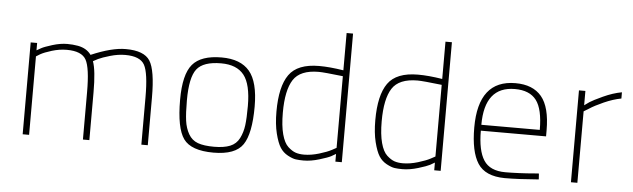

<svg xmlns="http://www.w3.org/2000/svg" viewBox="-46 -866 3430 1041"><g transform="rotate(5 1669.0 -345.5)"><path d="M136 0H101V-500H136V-460Q145 -465 160 -473.5Q175 -482 218.5 -495.5Q262 -509 300 -509Q330 -509 358 -504Q406 -495 430 -461Q542 -509 618 -509Q718 -509 750 -458.5Q782 -408 782 -260V0H747V-258Q747 -390 723 -433.5Q699 -477 618 -477Q579 -477 536 -464.5Q493 -452 472.5 -442Q452 -432 446 -428Q464 -379 464 -260V0H429V-258Q429 -390 405 -433.5Q381 -477 300 -477Q260 -477 219 -464.5Q178 -452 157 -440L136 -427Z M1140 -509Q1243 -509 1292 -451Q1341 -393 1341 -259Q1341 -112 1300 -51.5Q1259 9 1140 9Q1018 9 976.5 -49Q935 -107 935 -261Q935 -399 981.5 -454Q1028 -509 1140 -509ZM1140 -23Q1194 -23 1227.5 -36.5Q1261 -50 1277.5 -82.5Q1294 -115 1299 -154Q1304 -193 1304 -259Q1304 -377 1264.5 -427Q1225 -477 1140 -477Q1043 -477 1007.5 -431.5Q972 -386 972 -261Q972 -191 977.5 -150.5Q983 -110 1001 -78.5Q1019 -47 1052 -35Q1085 -23 1140 -23Z M1838 -700V0H1803V-42Q1794 -36 1778 -27.5Q1762 -19 1716 -5Q1670 9 1630 9Q1606 9 1588 6.5Q1570 4 1544 -10Q1518 -24 1502 -49Q1486 -74 1473.5 -124Q1461 -174 1461 -243Q1461 -379 1507 -444Q1553 -509 1671 -509Q1728 -509 1803 -497V-700ZM1630 -23Q1668 -23 1711.5 -36Q1755 -49 1779 -62L1803 -75V-465Q1699 -477 1671 -477Q1570 -477 1533 -419.5Q1496 -362 1496 -240Q1496 -169 1508.5 -122.5Q1521 -76 1543 -56Q1565 -36 1584.5 -29.5Q1604 -23 1630 -23Z M2376 -700V0H2341V-42Q2332 -36 2316 -27.5Q2300 -19 2254 -5Q2208 9 2168 9Q2144 9 2126 6.5Q2108 4 2082 -10Q2056 -24 2040 -49Q2024 -74 2011.5 -124Q1999 -174 1999 -243Q1999 -379 2045 -444Q2091 -509 2209 -509Q2266 -509 2341 -497V-700ZM2168 -23Q2206 -23 2249.5 -36Q2293 -49 2317 -62L2341 -75V-465Q2237 -477 2209 -477Q2108 -477 2071 -419.5Q2034 -362 2034 -240Q2034 -169 2046.5 -122.5Q2059 -76 2081 -56Q2103 -36 2122.5 -29.5Q2142 -23 2168 -23Z M2726 -23Q2757 -23 2802.5 -25Q2848 -27 2878 -30L2908 -32L2910 0Q2798 9 2725 9Q2619 8 2578 -55.5Q2537 -119 2537 -250Q2537 -509 2739 -509Q2834 -509 2881.5 -452Q2929 -395 2929 -269V-236H2574Q2574 -128 2608 -75.5Q2642 -23 2726 -23ZM2574 -268H2892Q2892 -381 2855.5 -429Q2819 -477 2739 -477Q2574 -477 2574 -268Z M3085 0V-500H3120V-422Q3130 -430 3147.5 -441.5Q3165 -453 3217 -477Q3269 -501 3318 -510V-476Q3274 -468 3224.5 -446Q3175 -424 3148 -406L3120 -389V0Z"/></g></svg>

Font: TitilliumText22L Th
Style: Thin
Weight: 100
Designer: Campivisivi
Foundry: Campivisivi
Version: 1.000